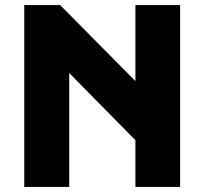

<svg xmlns="http://www.w3.org/2000/svg" viewBox="-20 -740 810 760"><path d="M76 0V-720H218L516 -419V-720H693V0H516V-185L254 -451V0Z"/></svg>

Font: Kufam
Style: Bold
Weight: 700
Designer: Wael Morcos, Artur Schmal
Foundry: Original Type
Version: Version 1.300; ttfautohint (v1.8.3)